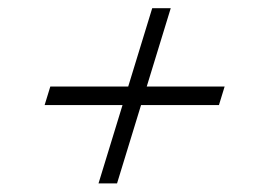

<svg xmlns="http://www.w3.org/2000/svg" viewBox="-20 -484 640 456"><path d="M214 -48.5 271 -234.5H86L99.5 -278.5H284.5L341.5 -464.5H385.5L328.5 -278.5H513.5L500 -234.5H315L258 -48.5Z"/></svg>

Font: Newsreader Caption Light
Style: Italic
Weight: 300
Italic angle: -17°
Designer: Hugues Gentile
Foundry: Production Type
Version: Version 1.001